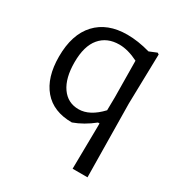

<svg xmlns="http://www.w3.org/2000/svg" viewBox="-156 -576 818 871"><g transform="rotate(30 253.0 -140.5)"><path d="M428 -459 420 -464 381 -448C338.3 -460 298.3 -466 261 -466C191.7 -466 137.7 -445.2 99 -403.5C60.3 -361.8 41 -302.3 41 -225C41 -152.3 58.2 -95.8 92.5 -55.5C126.8 -15.2 176.3 5 241 5C276.3 -7.7 310.7 -27.3 344 -54H352V-35L349 185H427L422 -199ZM151.5 -366C175.8 -394.7 209.3 -409 252 -409C282 -409 315 -400 351 -382L353 -191L352 -123C314 -82.3 275.7 -62 237 -62C199 -62 169.2 -77.5 147.5 -108.5C125.8 -139.5 115 -182.7 115 -238C115 -294.7 127.2 -337.3 151.5 -366Z"/></g></svg>

Font: Alegreya Sans
Style: Regular
Weight: 400
Designer: Juan Pablo del Peral
Foundry: Huerta Tipografica
Version: Version 1.000;PS 001.000;hotconv 1.0.70;makeotf.lib2.5.58329